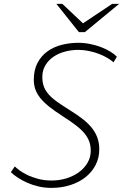

<svg xmlns="http://www.w3.org/2000/svg" viewBox="-20 -937 621 968"><path d="M298.3 -349.6Q257.3 -376 229 -398.4Q200.7 -420.9 183.3 -442.6Q166 -464.4 158.2 -486.6Q150.4 -508.8 150.4 -534.2Q150.4 -585.4 169.7 -621.1Q189 -656.7 220.5 -679Q252 -701.2 292.2 -711.2Q332.5 -721.2 374 -721.2Q404.8 -721.2 434.8 -715.1Q464.8 -709 490.7 -699Q516.6 -689 537.1 -676.3Q557.6 -663.6 569.3 -650.9L552.2 -623Q539.6 -634.3 520.5 -645.5Q501.5 -656.7 478.3 -665.5Q455.1 -674.3 428.5 -679.9Q401.9 -685.5 375 -685.5Q339.4 -685.5 306.4 -676.5Q273.4 -667.5 248.3 -649.9Q223.1 -632.3 208.3 -606.9Q193.4 -581.5 193.4 -548.8Q193.4 -520.5 201.7 -499.3Q210 -478 227.1 -459.2Q244.1 -440.4 271 -421.6Q297.9 -402.8 335.4 -379.4Q369.1 -358.4 396 -337.6Q422.9 -316.9 441.7 -293.9Q460.4 -271 470.5 -244.1Q480.5 -217.3 480.5 -184.1Q480.5 -140.6 461.9 -105Q443.4 -69.3 411.1 -43.7Q378.9 -18.1 334.7 -3.9Q290.5 10.3 239.3 10.3Q204.6 10.3 173.6 2.9Q142.6 -4.4 116.5 -16.1Q90.3 -27.8 69.3 -41.7Q48.3 -55.7 34.7 -68.8L54.7 -98.1Q61 -91.3 76.7 -79.3Q92.3 -67.4 116.2 -55.7Q140.1 -43.9 171.6 -35.4Q203.1 -26.9 240.7 -26.9Q279.3 -26.9 314.9 -37.8Q350.6 -48.8 377.9 -68.8Q405.3 -88.9 421.4 -116.5Q437.5 -144 437.5 -177.7Q437.5 -202.6 429.9 -223.6Q422.4 -244.6 405.8 -264.6Q389.2 -284.7 362.5 -305.2Q335.9 -325.7 298.3 -349.6ZM264.2 -917.5H294.4L398.4 -819.3L545.4 -917.5H580.6L407.7 -774.9H377.9Z"/></svg>

Font: Ufes Sans Thin
Style: Italic
Weight: 100
Designer: Ricardo Esteves & Thais Bronze
Foundry: ProDesignUfes - Ricardo Esteves, Thais Bronze
Version: Version 2.0